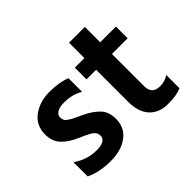

<svg xmlns="http://www.w3.org/2000/svg" viewBox="-151 -964 1258 1258"><g transform="rotate(-45 478.0 -335.5)"><path d="M63.5 -392.6Q63.5 -476.6 127 -523.4Q190.4 -570.3 281.2 -570.3Q372.1 -570.3 432.6 -544.9V-418.9Q377 -453.1 296.9 -453.1Q254.9 -453.1 233.4 -438.5Q211.9 -423.8 211.9 -405.3Q211.9 -386.7 217.3 -376Q222.7 -365.2 237.3 -355.5Q252 -345.7 261.7 -340.3Q271.5 -335 295.9 -323.7Q320.3 -312.5 330.1 -307.6Q393.6 -277.3 429.2 -239.3Q464.8 -201.2 464.8 -136.7Q464.8 -56.6 404.3 -10.7Q343.8 35.2 243.2 35.2Q142.6 35.2 66.4 -1V-132.8Q142.6 -80.1 229 -80.1Q315.4 -80.1 315.4 -131.8Q315.4 -167 269.5 -189.5L249 -200.2Q237.3 -206.1 203.1 -220.7Q137.7 -249 100.6 -288.6Q63.5 -328.1 63.5 -392.6ZM510.7 -456.1V-564.5H599.6V-707H746.1V-564.5H891.6V-456.1H746.1V-157.2Q746.1 -83 820.3 -83Q866.2 -83 900.4 -107.4V15.6Q856.4 36.1 774.9 36.1Q693.4 36.1 646.5 -14.2Q599.6 -64.5 599.6 -159.2V-456.1Z"/></g></svg>

Font: GenEi M Gothic v2 Bold
Style: Regular
Weight: 700
Version: Version 2.0